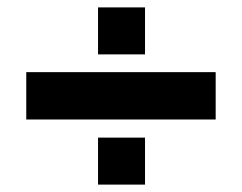

<svg xmlns="http://www.w3.org/2000/svg" viewBox="-20 -516 655 519"><path d="M372 -496H245V-369H372ZM563 -321H51V-193H563ZM372 -144H245V-17H372Z"/></svg>

Font: Chivo Light
Style: Bold
Weight: 900
Designer: Hector Gatti
Foundry: Omnibus-Type
Version: Version 1.003;PS 001.003;hotconv 1.0.70;makeotf.lib2.5.58329